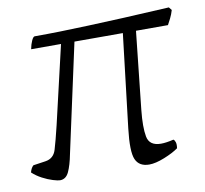

<svg xmlns="http://www.w3.org/2000/svg" viewBox="-66 -566 675 633"><g transform="rotate(-10 271.0 -249.5)"><path d="M86 0Q79 0 62.5 -5Q46 -10 28 -19.5Q10 -29 -4 -42Q0 -57 8 -64L49 -70Q77 -74 85.5 -102Q94 -130 106 -180L167 -442H67Q70 -458 75.5 -470Q81 -482 86 -482Q128 -482 171 -483Q214 -484 265.5 -486Q317 -488 383.5 -491Q450 -494 538 -499L546 -489Q542 -475 535.5 -462Q529 -449 525 -442H418L390 -182Q384 -125 390 -93Q396 -61 435 -61Q452 -61 477 -67Q481 -65 483.5 -57.5Q486 -50 484 -37Q466 -24 436 -12Q406 0 385 0Q351 0 339.5 -26.5Q328 -53 337 -129L374 -442H212L133 -79Q126 -43 116 -21.5Q106 0 86 0Z"/></g></svg>

Font: Texturina 72pt 72pt Thin
Style: Italic
Weight: 100
Italic angle: -11°
Designer: Guillermo Torres Carreño
Foundry: Omnibus-Type
Version: Version 1.002; ttfautohint (v1.8.3)